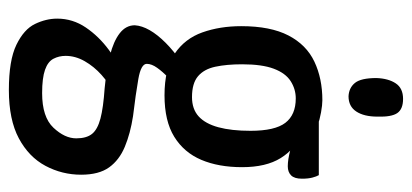

<svg xmlns="http://www.w3.org/2000/svg" viewBox="-268 -464 929 433"><g transform="rotate(90 196.5 -247.5)"><path d="M183 197Q116 197 81 180Q46 163 34 138Q22 113 22 88Q22 53 42 23.5Q62 -6 92.5 -28.5Q123 -51 157 -61L187 -37Q168 -29 149 -12Q130 5 118 26Q106 47 106 69Q106 84 112.5 96.5Q119 109 137.5 115.5Q156 122 190 122Q244 122 268 96.5Q292 71 292 45Q292 22 282 9.5Q272 -3 247.5 -9.5Q223 -16 179 -19Q137 -23 105 -31Q73 -39 55 -53Q37 -67 37 -87Q38 -103 48 -120.5Q58 -138 76.5 -156.5Q95 -175 120 -192L170 -175Q164 -171 153 -160.5Q142 -150 133 -137.5Q124 -125 124 -114Q124 -101 158 -95Q192 -89 242 -83Q281 -77 311 -64.5Q341 -52 357.5 -29Q374 -6 374 34Q374 77 354 114.5Q334 152 292 174.5Q250 197 183 197ZM195 -154Q135 -154 101 -177Q67 -200 53 -239.5Q39 -279 39 -327Q39 -393 60 -433.5Q81 -474 119 -492Q157 -510 206 -510Q217 -510 233.5 -507Q250 -504 264 -499L281 -463Q316 -449 336.5 -416Q357 -383 357 -329Q357 -276 340.5 -237Q324 -198 288.5 -176Q253 -154 195 -154ZM199 -216Q226 -216 242.5 -231Q259 -246 267 -275.5Q275 -305 275 -348Q275 -403 257 -426.5Q239 -450 202 -450Q181 -450 163 -438.5Q145 -427 135 -400.5Q125 -374 125 -329Q125 -294 130.5 -268.5Q136 -243 152 -229.5Q168 -216 199 -216ZM355 -432Q340 -432 319 -437.5Q298 -443 277 -449.5Q256 -456 242.5 -461Q229 -466 229 -466L220 -502H375Q378 -497 380.5 -487.5Q383 -478 383 -464Q383 -447 375.5 -439.5Q368 -432 355 -432ZM197 -569Q178 -570 167 -583.5Q156 -597 156 -632Q157 -659 168 -675.5Q179 -692 203 -692Q226 -692 235 -679Q244 -666 243 -634Q243 -604 231.5 -586.5Q220 -569 197 -569Z"/></g></svg>

Font: Yanone Kaffeesatz ExtraLight
Style: Regular
Weight: 400
Version: Version 2.003